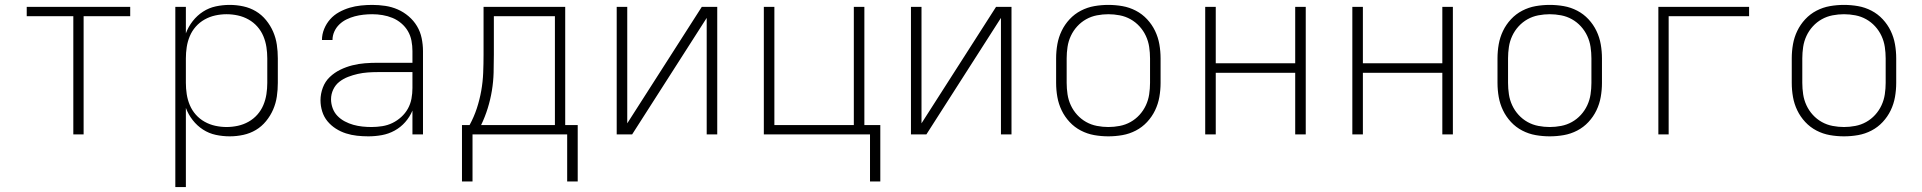

<svg xmlns="http://www.w3.org/2000/svg" viewBox="-20 -548 7840 783"><path d="M279 0V-482H89V-520H511V-482H321V0Z M695 215V-520H738V-412Q748 -439 766 -462Q784 -485 808 -500.5Q832 -516 860 -522Q888 -528 917 -528Q945 -528 972.5 -522Q1000 -516 1023.5 -502Q1047 -488 1065 -466Q1083 -444 1094 -418.5Q1105 -393 1109 -365.5Q1113 -338 1113 -310V-210Q1113 -182 1109 -154.5Q1105 -127 1094 -101.5Q1083 -76 1065 -54Q1047 -32 1023.5 -18Q1000 -4 972.5 2Q945 8 917 8Q888 8 860 2Q832 -4 808 -19.5Q784 -35 766 -58Q748 -81 738 -108V215ZM904 -30Q927 -30 950 -35Q973 -40 993.5 -51.5Q1014 -63 1029.5 -80.5Q1045 -98 1054 -119.5Q1063 -141 1066.5 -164Q1070 -187 1070 -210V-310Q1070 -333 1066.5 -356Q1063 -379 1054 -400.5Q1045 -422 1029.5 -439.5Q1014 -457 993.5 -468.5Q973 -480 950 -485Q927 -490 904 -490Q881 -490 858 -485Q835 -480 814.5 -468.5Q794 -457 778.5 -439.5Q763 -422 754 -400.5Q745 -379 741.5 -356Q738 -333 738 -310V-210Q738 -187 741.5 -164Q745 -141 754 -119.5Q763 -98 778.5 -80.5Q794 -63 814.5 -51.5Q835 -40 858 -35Q881 -30 904 -30Z M1482 8Q1459 8 1436 5.5Q1413 3 1391 -4Q1369 -11 1349.5 -23.5Q1330 -36 1315.5 -53.5Q1301 -71 1294 -93.5Q1287 -116 1287 -139Q1287 -165 1296.5 -190.5Q1306 -216 1325 -234Q1344 -252 1367.5 -263.5Q1391 -275 1416.5 -281.5Q1442 -288 1468 -290Q1494 -292 1520 -292H1662V-340Q1662 -361 1658 -382Q1654 -403 1643.5 -421Q1633 -439 1616.5 -453Q1600 -467 1580.5 -475Q1561 -483 1540 -486.5Q1519 -490 1498 -490Q1480 -490 1462 -488Q1444 -486 1427 -481.5Q1410 -477 1393.5 -469Q1377 -461 1364 -448.5Q1351 -436 1343.5 -419.5Q1336 -403 1336 -385H1293Q1293 -408 1302 -430Q1311 -452 1326.5 -469.5Q1342 -487 1363 -498.5Q1384 -510 1406 -516.5Q1428 -523 1451.5 -525.5Q1475 -528 1498 -528Q1525 -528 1551.5 -524Q1578 -520 1602 -509.5Q1626 -499 1646.5 -481.5Q1667 -464 1680.5 -441.5Q1694 -419 1699.5 -392.5Q1705 -366 1705 -340V0H1662V-97Q1651 -71 1632.5 -50Q1614 -29 1589.5 -15.5Q1565 -2 1537.5 3Q1510 8 1482 8ZM1495 -30Q1517 -30 1539 -33.5Q1561 -37 1580.5 -46.5Q1600 -56 1616.5 -71Q1633 -86 1643.5 -105Q1654 -124 1658 -145.5Q1662 -167 1662 -189V-254H1520Q1500 -254 1479.5 -252.5Q1459 -251 1439 -246.5Q1419 -242 1399.5 -234.5Q1380 -227 1364 -214.5Q1348 -202 1339 -183Q1330 -164 1330 -143Q1330 -125 1336.5 -107Q1343 -89 1356 -75.5Q1369 -62 1386 -53Q1403 -44 1421 -39Q1439 -34 1457.5 -32Q1476 -30 1495 -30Z M1864 192V-38H1895Q1913 -71 1924.5 -106Q1936 -141 1942.5 -177.5Q1949 -214 1950.5 -251Q1952 -288 1952 -325V-520H2285V-38H2336V192H2293V0H1907V192ZM1942 -38H2243V-482H1994V-325Q1994 -288 1993 -251.5Q1992 -215 1986 -178.5Q1980 -142 1969 -106.5Q1958 -71 1942 -38Z M2495 0V-520H2538V-45L2842 -520H2905V0H2862V-475L2558 0Z M3528 192V0H3095V-520H3138V-38H3462V-520H3505V-38H3570V192Z M3695 0V-520H3738V-45L4042 -520H4105V0H4062V-475L3758 0Z M4500 8Q4471 8 4442.5 3Q4414 -2 4388 -15.5Q4362 -29 4342 -50.5Q4322 -72 4309.5 -98Q4297 -124 4292 -152.5Q4287 -181 4287 -210V-310Q4287 -339 4292 -367.5Q4297 -396 4309.5 -422Q4322 -448 4342 -469.5Q4362 -491 4388 -504.5Q4414 -518 4442.5 -523Q4471 -528 4500 -528Q4529 -528 4557.5 -523Q4586 -518 4612 -504.5Q4638 -491 4658 -469.5Q4678 -448 4690.5 -422Q4703 -396 4708 -367.5Q4713 -339 4713 -310V-210Q4713 -181 4708 -152.5Q4703 -124 4690.5 -98Q4678 -72 4658 -50.5Q4638 -29 4612 -15.5Q4586 -2 4557.5 3Q4529 8 4500 8ZM4500 -30Q4523 -30 4546.5 -34.5Q4570 -39 4590.5 -50.5Q4611 -62 4627 -79.5Q4643 -97 4653 -118.5Q4663 -140 4666.5 -163.5Q4670 -187 4670 -210V-310Q4670 -333 4666.5 -356.5Q4663 -380 4653 -401.5Q4643 -423 4627 -440.5Q4611 -458 4590.5 -469.5Q4570 -481 4546.5 -485.5Q4523 -490 4500 -490Q4477 -490 4453.5 -485.5Q4430 -481 4409.5 -469.5Q4389 -458 4373 -440.5Q4357 -423 4347 -401.5Q4337 -380 4333.5 -356.5Q4330 -333 4330 -310V-210Q4330 -187 4333.5 -163.5Q4337 -140 4347 -118.5Q4357 -97 4373 -79.5Q4389 -62 4409.5 -50.5Q4430 -39 4453.5 -34.5Q4477 -30 4500 -30Z M4895 0V-520H4938V-290H5262V-520H5305V0H5262V-251H4938V0Z M5495 0V-520H5538V-290H5862V-520H5905V0H5862V-251H5538V0Z M6300 8Q6271 8 6242.5 3Q6214 -2 6188 -15.5Q6162 -29 6142 -50.5Q6122 -72 6109.5 -98Q6097 -124 6092 -152.5Q6087 -181 6087 -210V-310Q6087 -339 6092 -367.5Q6097 -396 6109.5 -422Q6122 -448 6142 -469.5Q6162 -491 6188 -504.5Q6214 -518 6242.5 -523Q6271 -528 6300 -528Q6329 -528 6357.5 -523Q6386 -518 6412 -504.5Q6438 -491 6458 -469.5Q6478 -448 6490.5 -422Q6503 -396 6508 -367.5Q6513 -339 6513 -310V-210Q6513 -181 6508 -152.5Q6503 -124 6490.5 -98Q6478 -72 6458 -50.5Q6438 -29 6412 -15.5Q6386 -2 6357.5 3Q6329 8 6300 8ZM6300 -30Q6323 -30 6346.5 -34.5Q6370 -39 6390.5 -50.5Q6411 -62 6427 -79.5Q6443 -97 6453 -118.5Q6463 -140 6466.5 -163.5Q6470 -187 6470 -210V-310Q6470 -333 6466.5 -356.5Q6463 -380 6453 -401.5Q6443 -423 6427 -440.5Q6411 -458 6390.5 -469.5Q6370 -481 6346.5 -485.5Q6323 -490 6300 -490Q6277 -490 6253.5 -485.5Q6230 -481 6209.5 -469.5Q6189 -458 6173 -440.5Q6157 -423 6147 -401.5Q6137 -380 6133.5 -356.5Q6130 -333 6130 -310V-210Q6130 -187 6133.5 -163.5Q6137 -140 6147 -118.5Q6157 -97 6173 -79.5Q6189 -62 6209.5 -50.5Q6230 -39 6253.5 -34.5Q6277 -30 6300 -30Z M6743 0V-520H7113V-482H6785V0Z M7500 8Q7471 8 7442.5 3Q7414 -2 7388 -15.5Q7362 -29 7342 -50.5Q7322 -72 7309.5 -98Q7297 -124 7292 -152.5Q7287 -181 7287 -210V-310Q7287 -339 7292 -367.5Q7297 -396 7309.5 -422Q7322 -448 7342 -469.5Q7362 -491 7388 -504.5Q7414 -518 7442.5 -523Q7471 -528 7500 -528Q7529 -528 7557.5 -523Q7586 -518 7612 -504.5Q7638 -491 7658 -469.5Q7678 -448 7690.5 -422Q7703 -396 7708 -367.5Q7713 -339 7713 -310V-210Q7713 -181 7708 -152.5Q7703 -124 7690.5 -98Q7678 -72 7658 -50.5Q7638 -29 7612 -15.5Q7586 -2 7557.5 3Q7529 8 7500 8ZM7500 -30Q7523 -30 7546.5 -34.5Q7570 -39 7590.5 -50.5Q7611 -62 7627 -79.5Q7643 -97 7653 -118.5Q7663 -140 7666.5 -163.5Q7670 -187 7670 -210V-310Q7670 -333 7666.5 -356.5Q7663 -380 7653 -401.5Q7643 -423 7627 -440.5Q7611 -458 7590.5 -469.5Q7570 -481 7546.5 -485.5Q7523 -490 7500 -490Q7477 -490 7453.5 -485.5Q7430 -481 7409.5 -469.5Q7389 -458 7373 -440.5Q7357 -423 7347 -401.5Q7337 -380 7333.5 -356.5Q7330 -333 7330 -310V-210Q7330 -187 7333.5 -163.5Q7337 -140 7347 -118.5Q7357 -97 7373 -79.5Q7389 -62 7409.5 -50.5Q7430 -39 7453.5 -34.5Q7477 -30 7500 -30Z"/></svg>

Font: Iosevka Aile Extralight
Style: Regular
Weight: 200
Designer: Belleve Invis
Foundry: Belleve Invis
Version: Version 31.1.0; ttfautohint (v1.8.4)